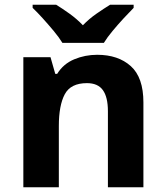

<svg xmlns="http://www.w3.org/2000/svg" viewBox="-20 -786 697 806"><path d="M388 -556Q476 -556 529 -508.5Q582 -461 582 -356V0H433V-319Q433 -378 412 -407.5Q391 -437 345 -437Q277 -437 252 -390.5Q227 -344 227 -257V0H78V-546H192L212 -476H220Q246 -518 291.5 -537Q337 -556 388 -556ZM242 -606Q228 -629 205.5 -656Q183 -683 159.5 -709Q136 -735 117 -753V-766H216Q242 -750 272 -728.5Q302 -707 328 -680Q354 -707 385 -728.5Q416 -750 442 -766H541V-753Q523 -735 499 -709Q475 -683 452.5 -656Q430 -629 416 -606Z"/></svg>

Font: Noto Sans Javanese
Style: Regular
Weight: 400
Designer: Monotype Design Team
Foundry: Monotype Imaging Inc.
Version: Version 2.004